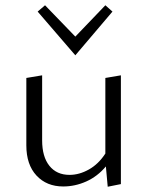

<svg xmlns="http://www.w3.org/2000/svg" viewBox="-20 -704 560 729"><path d="M266 -494 123 -660 151 -684 266 -565 380 -684 407 -660ZM439 -418V-5L389 5L382 -72Q350 -34 307.5 -15Q265 4 220 4Q157 4 118.5 -37.5Q80 -79 80 -152V-408L140 -418V-171Q140 -109 167.5 -74.5Q195 -40 244 -40Q281 -40 317.5 -60.5Q354 -81 380 -121V-408Z"/></svg>

Font: Isabella Sans
Style: Regular
Weight: 400
Designer: Original fonts by Christian Thalmann (Catharsis Fonts), Modifications by Cristiano Sobral
Version: Version 0.002;July 12, 2020;FontCreator 13.0.0.2655 64-bit; 